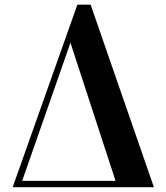

<svg xmlns="http://www.w3.org/2000/svg" viewBox="-20 -784 694 804"><path d="M33 0 304 -764.5H359.5L624.5 0H472.5L275 -605L63.5 0ZM51.5 0V-26.5H572.5V0Z"/></svg>

Font: Bodoni Moda SC 9pt SemiBold
Style: Regular
Weight: 600
Designer: Owen Earl
Foundry: indestructible type
Version: Version 2.005